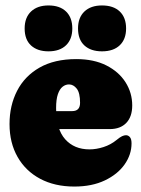

<svg xmlns="http://www.w3.org/2000/svg" viewBox="-20 -675 518 705"><path d="M465.5 -288Q465.5 -246.5 443.8 -223.8Q422 -201 383 -201H141V-267H245Q274 -267 274 -297.5Q274 -334 261.8 -349.5Q249.5 -365 233.5 -365Q220.5 -365 209.8 -356.5Q199 -348 192.5 -329Q186 -310 186 -278Q186 -201 219.2 -163.8Q252.5 -126.5 308.5 -126.5Q333.5 -126.5 360 -135Q386.5 -143.5 408 -161Q420 -171 428 -174.8Q436 -178.5 442.5 -178.5Q451 -178.5 457 -171.5Q463 -164.5 463 -148.5Q463 -107.5 437.5 -71.2Q412 -35 364.8 -12.5Q317.5 10 253 10Q181 10 127.5 -18.5Q74 -47 44.5 -98.8Q15 -150.5 15 -219.5Q15 -287.5 42.8 -341.5Q70.5 -395.5 125.2 -426.8Q180 -458 260 -458Q324.5 -458 370.5 -434.8Q416.5 -411.5 441 -372.8Q465.5 -334 465.5 -288ZM158 -486.5Q117.5 -486.5 94 -508Q70.5 -529.5 70.5 -570.5Q70.5 -610.5 94 -632.8Q117.5 -655 158 -655Q199.5 -655 222.5 -632.8Q245.5 -610.5 245.5 -570.5Q245.5 -531 222.5 -508.8Q199.5 -486.5 158 -486.5ZM354.5 -486.5Q313.5 -486.5 290 -508Q266.5 -529.5 266.5 -570.5Q266.5 -610.5 290 -632.8Q313.5 -655 354.5 -655Q396.5 -655 419.8 -632.8Q443 -610.5 443 -570.5Q443 -531 419.8 -508.8Q396.5 -486.5 354.5 -486.5Z"/></svg>

Font: Fraunces 144pt S100 Black
Style: Regular
Weight: 900
Version: Version 1.000